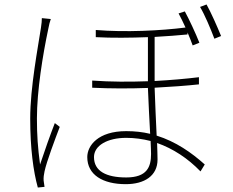

<svg xmlns="http://www.w3.org/2000/svg" viewBox="-20 -809 1040 858"><path d="M167 -728C167 -717 166 -704 163 -685C150 -599 115 -419 115 -279C115 -146 129 -43 149 29L179 26C178 19 176 7 175 -2C174 -15 176 -30 179 -43C188 -86 226 -187 247 -242L225 -259C207 -213 177 -129 159 -74C149 -150 145 -204 145 -280C145 -402 171 -564 196 -681C199 -699 203 -712 207 -724ZM655 -121C655 -63 637 -16 544 -16C455 -16 400 -44 400 -107C400 -158 459 -193 544 -193C581 -193 617 -188 653 -179C654 -154 655 -134 655 -121ZM869 -464C812 -457 744 -451 671 -447V-454V-644C726 -647 777 -651 818 -655V-664C827 -643 835 -623 841 -606L871 -618C855 -659 824 -725 806 -758L778 -749C787 -733 798 -710 809 -686C700 -672 539 -664 408 -675V-643C481 -639 564 -640 641 -643V-451V-446C560 -443 474 -443 392 -449V-417C473 -413 559 -413 641 -416C643 -353 648 -273 651 -211C618 -219 582 -223 544 -223C418 -223 370 -158 370 -107C370 -28 439 14 542 14C625 14 684 -23 684 -96C684 -114 683 -139 682 -170C753 -145 819 -102 876 -43L895 -74C836 -127 766 -176 680 -203C677 -270 673 -351 671 -417C745 -421 814 -426 869 -432ZM874 -778C895 -743 921 -681 938 -636L968 -648C951 -690 922 -755 903 -789Z"/></svg>

Font: Noto Sans T Chinese Thin
Style: Regular
Weight: 100
Designer: Ryoko NISHIZUKA (kana & ideographs); Paul D. Hunt (Latin, Greek & Cyrillic); Wenlong ZHANG (bopomofo); Sandoll Communica
Foundry: Adobe Systems Incorporated
Version: Version 1.000;PS 1;hotconv 1.0.78;makeotf.lib2.5.61930